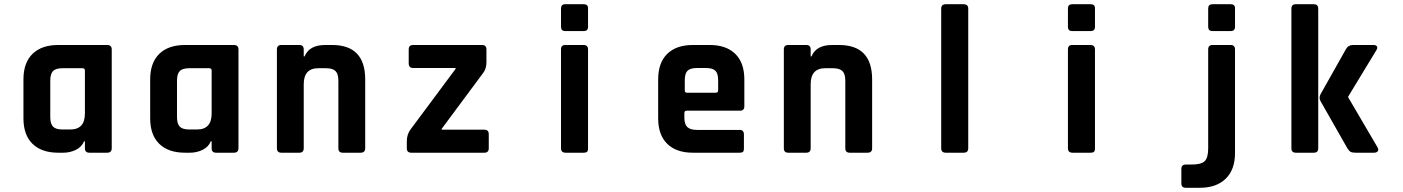

<svg xmlns="http://www.w3.org/2000/svg" viewBox="-20 -723 6640 909"><path d="M280 0H256Q177 0 134 -42Q91 -84 91 -163V-347Q91 -426 134 -468Q177 -510 256 -510H487Q509 -510 509 -489V-21Q509 0 487 0H403Q382 0 382 -21V-54H378Q367 -27 339 -13.5Q311 0 280 0ZM382 -186V-389Q382 -400 370 -400H276Q244 -400 231 -386.5Q218 -373 218 -341V-169Q218 -137 231 -123.5Q244 -110 276 -110H313Q382 -110 382 -186Z M880 0H856Q777 0 734 -42Q691 -84 691 -163V-347Q691 -426 734 -468Q777 -510 856 -510H1087Q1109 -510 1109 -489V-21Q1109 0 1087 0H1003Q982 0 982 -21V-54H978Q967 -27 939 -13.5Q911 0 880 0ZM982 -186V-389Q982 -400 970 -400H876Q844 -400 831 -386.5Q818 -373 818 -341V-169Q818 -137 831 -123.5Q844 -110 876 -110H913Q982 -110 982 -186Z M1397 0H1312Q1291 0 1291 -21V-489Q1291 -510 1312 -510H1397Q1418 -510 1418 -489V-456H1422Q1444 -510 1520 -510H1552Q1709 -510 1709 -347V-21Q1709 0 1687 0H1603Q1582 0 1582 -21V-341Q1582 -373 1568.5 -386.5Q1555 -400 1523 -400H1487Q1418 -400 1418 -324V-21Q1418 0 1397 0Z M1906 -21V-54Q1906 -88 1925 -112L2137 -397V-401H1936Q1915 -401 1915 -423V-489Q1915 -510 1936 -510H2262Q2283 -510 2283 -489V-429Q2283 -397 2267 -377L2071 -113V-109H2273Q2294 -109 2294 -87V-21Q2294 0 2273 0H1927Q1906 0 1906 -21Z M2636 -596V-683Q2636 -703 2656 -703H2744Q2764 -703 2764 -684V-596Q2764 -576 2744 -576H2656Q2636 -576 2636 -596ZM2636 -21V-489Q2636 -510 2656 -510H2742Q2764 -510 2764 -489V-21Q2764 -8 2759 -4Q2754 0 2744 0H2658Q2636 0 2636 -21Z M3482 0H3260Q3182 0 3139 -42Q3096 -84 3096 -163V-347Q3096 -426 3139 -468Q3182 -510 3260 -510H3340Q3418 -510 3461 -468Q3504 -426 3504 -347V-220Q3504 -199 3484 -199H3232Q3220 -199 3220 -188V-166Q3220 -135 3234 -121.5Q3248 -108 3280 -108H3482Q3502 -108 3502 -86V-20Q3502 -9 3498 -4.5Q3494 0 3482 0ZM3232 -284H3368Q3380 -284 3380 -295V-343Q3380 -375 3367 -388Q3354 -401 3322 -401H3280Q3248 -401 3235 -388Q3222 -375 3222 -343V-295Q3222 -284 3232 -284Z M3797 0H3712Q3691 0 3691 -21V-489Q3691 -510 3712 -510H3797Q3818 -510 3818 -489V-456H3822Q3844 -510 3920 -510H3952Q4109 -510 4109 -347V-21Q4109 0 4087 0H4003Q3982 0 3982 -21V-341Q3982 -373 3968.5 -386.5Q3955 -400 3923 -400H3887Q3818 -400 3818 -324V-21Q3818 0 3797 0Z M4542 0H4458Q4436 0 4436 -21V-682Q4436 -703 4458 -703H4542Q4564 -703 4564 -682V-21Q4564 0 4542 0Z M5036 -596V-683Q5036 -703 5056 -703H5144Q5164 -703 5164 -684V-596Q5164 -576 5144 -576H5056Q5036 -576 5036 -596ZM5036 -21V-489Q5036 -510 5056 -510H5142Q5164 -510 5164 -489V-21Q5164 -8 5159 -4Q5154 0 5144 0H5058Q5036 0 5036 -21Z M5700 -596V-683Q5700 -703 5720 -703H5807Q5827 -703 5827 -684V-596Q5827 -576 5807 -576H5720Q5700 -576 5700 -596ZM5661 166H5594Q5573 166 5573 145V77Q5573 56 5594 56H5622Q5667 56 5683.5 40Q5700 24 5700 -21V-489Q5700 -510 5721 -510H5806Q5827 -510 5827 -489V2Q5827 80 5783 123Q5739 166 5661 166Z M6386 -510H6483Q6495 -510 6499 -503Q6503 -496 6496 -485L6363 -266V-262L6502 -25Q6508 -15 6503 -7.5Q6498 0 6485 0H6399Q6382 0 6374.5 -4Q6367 -8 6359 -21L6232 -244Q6223 -260 6232 -277L6352 -490Q6363 -510 6386 -510ZM6200 0H6115Q6094 0 6094 -21V-682Q6094 -703 6115 -703H6200Q6221 -703 6221 -682V-21Q6221 0 6200 0Z"/></svg>

Font: RajdhaniMono
Style: Bold
Weight: 700
Monospace: yes
Designer: Satya Rajpurohit, Jyotish Sonowal
Foundry: Indian Type Foundry
Version: Version 1.201;PS 1.0;hotconv 1.0.78;makeotf.lib2.5.61930; tt